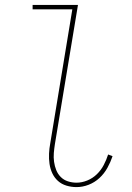

<svg xmlns="http://www.w3.org/2000/svg" viewBox="-20 -755 540 783"><path d="M292 8Q271 8 251 2Q231 -4 216.5 -17Q202 -30 193.5 -48Q185 -66 182 -86.5Q179 -107 180 -128.5Q181 -150 185 -171L275 -717H113V-735H298L204 -168Q201 -149 199.5 -131Q198 -113 200.5 -95Q203 -77 209.5 -61Q216 -45 228 -33Q240 -21 257 -15.5Q274 -10 292 -10Q314 -10 336 -19Q358 -28 375 -44.5Q392 -61 403 -82Q414 -103 421 -125L439 -118Q431 -94 418 -70.5Q405 -47 385.5 -29Q366 -11 341.5 -1.5Q317 8 292 8Z"/></svg>

Font: Iosevka Slab Thin
Style: Italic
Weight: 100
Italic angle: -9°
Monospace: yes
Designer: Belleve Invis
Foundry: Belleve Invis
Version: Version 11.1.1; ttfautohint (v1.8.3)